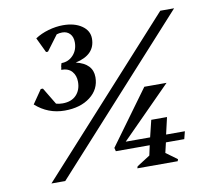

<svg xmlns="http://www.w3.org/2000/svg" viewBox="-78 -789 954 876"><g transform="rotate(-10 399.0 -351.0)"><path d="M209 -317Q132 -317 74 -369L118 -433H128L175 -355Q189 -351 205 -351Q246 -351 268.5 -374.5Q291 -398 291 -436Q291 -465 274.5 -484Q258 -503 225 -503L228 -517H227L229 -524L231 -531L232 -533Q264 -533 286 -556.5Q308 -580 308 -616Q308 -641 294.5 -655.5Q281 -670 259 -670Q245 -670 233 -666L180 -595H171L138 -664Q165 -682 200 -692Q235 -702 268 -702Q321 -702 354.5 -679Q388 -656 388 -619Q388 -544 296 -524Q373 -506 373 -443Q373 -387 327.5 -352Q282 -317 209 -317ZM91 0 717 -690H781L155 0ZM406 -94 402 -110 585 -361H688L458 -129H571L590 -207H663L645 -129H732L723 -94H638L627 -47L679 -9L676 0H489L492 -9L553 -48L563 -94Z"/></g></svg>

Font: Platypi
Style: Italic
Weight: 400
Italic angle: -13°
Designer: David Sargent
Foundry: Bolt Cutter Type
Version: Version 1.200; ttfautohint (v1.8.4.7-5d5b)